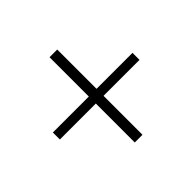

<svg xmlns="http://www.w3.org/2000/svg" viewBox="-123 -752 774 774"><g transform="rotate(-45 264.0 -365.0)"><path d="M242 -122V-344H37V-384H242V-608H286V-384H491V-344H286V-122Z"/></g></svg>

Font: Noto Sans KR Thin ExtraLight
Style: Regular
Weight: 250
Version: Version 2.004-H2;hotconv 1.0.118;makeotfexe 2.5.65603